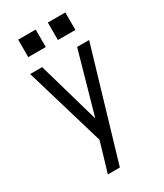

<svg xmlns="http://www.w3.org/2000/svg" viewBox="-230 -1033 960 1122"><g transform="rotate(-30 250.0 -472.0)"><path d="M151 0Q160 -30 169 -60.5Q178 -91 187 -121L210 -200L51 -735H132L251 -320L368 -735H449L232 0ZM291 -826V-944H409V-826ZM91 -826V-944H209V-826Z"/></g></svg>

Font: Iosevka Fuck
Style: Regular
Weight: 400
Monospace: yes
Designer: Belleve Invis
Foundry: Belleve Invis
Version: Version 28.0.7; ttfautohint (v1.8.3)